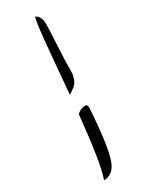

<svg xmlns="http://www.w3.org/2000/svg" viewBox="-217 -734 695 903"><g transform="rotate(-30 130.5 -282.5)"><path d="M108 -197Q128 -217 154 -217Q166 -217 166 -194Q154 -17 133 57.5Q112 132 55 132Q82 60 108 -197ZM145 -316 117 -296Q120 -334 126 -399.5Q132 -465 135 -502Q138 -539 142.5 -583.5Q147 -628 151 -655.5Q155 -683 159 -697Q187 -685 187 -640Q187 -621 182 -531Q177 -441 177 -382Q177 -368 169.5 -348Q162 -328 145 -316Z"/></g></svg>

Font: Dancing Script
Style: Regular
Weight: 400
Designer: Pablo Impallari
Foundry: Pablo Impallari. www.impallari.com
Version: Version 1.002